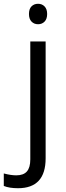

<svg xmlns="http://www.w3.org/2000/svg" viewBox="-74 -754 347 1014"><path d="M127 -626Q148 -626 161.5 -640Q175 -654 175 -680Q175 -706 161.5 -720Q148 -734 127 -734Q106 -734 92.5 -720.5Q79 -707 79 -680Q79 -654 92.5 -640Q106 -626 127 -626ZM167 82V-535H86V88Q86 131 68 151.5Q50 172 12 172Q-17 172 -54 162V228Q-25 240 21 240Q167 240 167 82Z"/></svg>

Font: OpenSansMMV
Style: Regular
Weight: 400
Designer: Steve Matteson
Foundry: Ascender Corporation
Version: Version 4.000